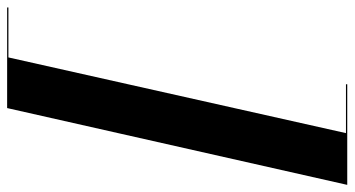

<svg xmlns="http://www.w3.org/2000/svg" viewBox="-252 -578 970 525"><g transform="rotate(-90 232.5 -315.0)"><path d="M200 -780H475V-776.5H338.5L131.5 146.5H265V150H-10Z"/></g></svg>

Font: Bodoni* 48pt
Style: Bold Italic
Weight: 700
Italic angle: -13°
Version: Version 2.3